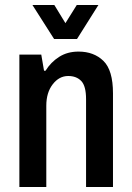

<svg xmlns="http://www.w3.org/2000/svg" viewBox="-20 -743 526 763"><path d="M57 0V-526H144L155 -462H161Q182 -496 215 -517Q248 -538 292 -538Q353 -538 391 -501Q429 -464 429 -372V0H322V-349Q322 -401 303 -421Q284 -441 251 -441Q215 -441 189.5 -408Q164 -375 164 -323V0ZM195 -588 109 -723H196L240 -651L285 -723H371L286 -588Z"/></svg>

Font: Archivo Narrow SemiBold
Style: Regular
Weight: 600
Designer: Hector Gatti
Foundry: Omnibus-Type
Version: Version 3.002